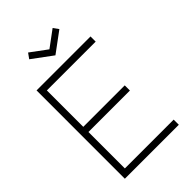

<svg xmlns="http://www.w3.org/2000/svg" viewBox="-275 -1050 1153 1153"><g transform="rotate(-45 302.0 -473.5)"><path d="M430.2 -913.5 406.3 -946.9 302.1 -869.8 197.9 -946.9 174 -913.5 302.1 -818.8ZM531.2 -706.2V-750H72.9V0H531.2V-43.8H116.7V-353.1H468.8V-396.9H116.7V-706.2Z"/></g></svg>

Font: Manrope Thin
Style: Regular
Weight: 100
Width: 4
Designer: Michael Sharanda
Foundry: Michael Sharanda
Version: Version 2.000;PS 002.000;hotconv 1.0.88;makeotf.lib2.5.64775